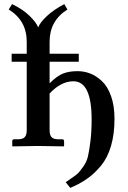

<svg xmlns="http://www.w3.org/2000/svg" viewBox="-20 -705 615 926"><path d="M359.9 -445.8V-407.2H219.2V-303.2Q255.4 -339.4 284.7 -350.6Q314 -361.8 354 -361.8Q386.2 -361.8 415.5 -350.3Q444.8 -338.9 471.9 -313.5Q499 -288.1 515.6 -241.5Q532.2 -194.8 532.2 -131.8Q532.2 -58.6 515.6 -1.7Q499 55.2 468 93Q437 130.9 401.6 156Q366.2 181.2 318.8 201.2L296.9 173.8Q301.8 169.9 325.9 153.6Q350.1 137.2 356.9 130.1Q363.8 123 380.9 99.6Q397.9 76.2 404.1 49.6Q410.2 22.9 416 -22.9Q421.9 -68.8 421.9 -128.9Q421.9 -313 334 -313Q273.9 -313 219.2 -253.9V-77.1Q219.2 -54.2 228.5 -43.7Q237.8 -33.2 262.2 -33.2H280.8Q288.6 -33.2 289.1 -23.9V-1L287.1 1Q201.2 -1 162.1 -1L41 1L39.1 -1V-23.9Q39.1 -32.7 46.9 -33.2H65.9Q89.8 -33.2 99.4 -43.7Q108.9 -54.2 108.9 -77.1V-407.2H36.1V-445.8H108.9V-503.9Q108.9 -606 22 -659.2L38.1 -685.1Q88.9 -661.1 121.8 -629.2Q154.8 -597.2 164.1 -573.2Q173.8 -597.2 206.3 -627.7Q238.8 -658.2 290 -685.1L305.2 -659.2Q219.2 -605 219.2 -503.9V-445.8Z"/></svg>

Font: Linux Libertine
Style: Semibold
Weight: 600
Designer: Philipp H. Poll
Foundry: Philipp H. Poll
Version: Version 5.1.2 ; ttfautohint (v0.9)